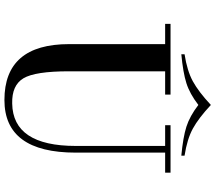

<svg xmlns="http://www.w3.org/2000/svg" viewBox="-74 -904 997 890"><g transform="rotate(90 425.0 -458.5)"><path d="M687 -311Q687 20 443 20Q184 20 184 -280V-372H310V-279Q310 -122 342.5 -68Q375 -14 459 -16Q656 -19 656 -311V-750H687ZM310 -750V-302H184V-750ZM206 -750V-725H90V-750ZM418 -725H287V-750H418ZM656 -750V-725H560V-750ZM780 -725H687V-750H780ZM466 -937Q405 -880 356.5 -853.5Q308 -827 231 -815V-800Q316 -808 365 -823.5Q414 -839 466 -879ZM466 -937V-879Q518 -839 567 -823.5Q616 -808 701 -800V-815Q624 -827 575.5 -853.5Q527 -880 466 -937Z"/></g></svg>

Font: Solide Mirage
Style: Etroit
Weight: 400
Designer: Jérémy Landes
Foundry: Velvetyne Type Foundry
Version: Version 1.1